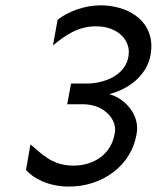

<svg xmlns="http://www.w3.org/2000/svg" viewBox="-20 -689 591 724"><path d="M358.4 -668.9C298.8 -668.9 236.3 -645.5 197.3 -614.3L179.7 -517.6C225.6 -555.7 274.4 -589.8 341.8 -589.8C423.8 -589.8 465.8 -539.1 465.8 -494.1C465.8 -410.2 378.9 -374 306.6 -374H248L233.4 -295.9H292C369.1 -295.9 414.1 -245.1 414.1 -200.2C414.1 -195.3 413.1 -189.5 412.1 -183.6C399.4 -108.4 335 -64.5 256.8 -64.5C172.9 -64.5 133.8 -113.3 94.7 -144.5L78.1 -47.9C105.5 -16.6 163.1 14.6 240.2 14.6C371.1 14.6 474.6 -69.3 494.1 -178.7C496.1 -188.5 497.1 -197.3 497.1 -206.1C497.1 -265.6 447.3 -319.3 391.6 -334C478.5 -356.4 550.8 -419.9 550.8 -513.7C550.8 -619.1 455.1 -668.9 358.4 -668.9Z"/></svg>

Font: Sen-gleads
Style: Italic
Weight: 400
Designer: Kosal Sen, Philatype
Foundry: Philatype
Version: Version 1.004; ttfautohint (v1.8.3)